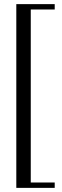

<svg xmlns="http://www.w3.org/2000/svg" viewBox="-20 -760 302 930"><path d="M59 150V-740H245V-714H129V124H245V150Z"/></svg>

Font: Spectral
Style: Bold
Weight: 700
Designer: Jean-Baptiste Levee
Foundry: Production Type
Version: Version 2.001